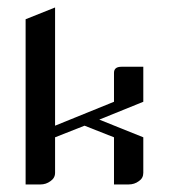

<svg xmlns="http://www.w3.org/2000/svg" viewBox="-20 -489 448 509"><path d="M47.9 0V-438L126 -469.2V-155.8L282.2 -219.2V-295.9Q282.2 -312 301.8 -312H359.9V-219.2L243.2 -171.9L359.9 -125V-30.8Q359.9 -16.6 348.1 -8.8Q336.4 0 320.8 0H282.2V-125L204.1 -155.8L126 -125V-30.8Q126 -17.1 113.8 -8.8Q102.1 0 86.9 0Z"/></svg>

Font: Hhenum
Style: Regular
Weight: 400
Designer: T. Christopher White
Version: Version 1.0